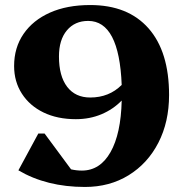

<svg xmlns="http://www.w3.org/2000/svg" viewBox="-20 -726 727 762"><path d="M338 -706Q488 -706 569.5 -613.5Q651 -521 651 -349Q651 -242 608.5 -159.5Q566 -77 490.5 -30.5Q415 16 317 16Q165 16 53 -50L132 -196H157L262 -54Q283 -49 305 -49Q377 -49 418.5 -122Q460 -195 463 -327Q429 -292 382.5 -272.5Q336 -253 281 -253Q208 -253 153 -279.5Q98 -306 67 -354Q36 -402 36 -464Q36 -537 73.5 -591.5Q111 -646 178.5 -676Q246 -706 338 -706ZM338 -339Q413 -339 463 -389Q453 -643 330 -643Q277 -643 245.5 -605.5Q214 -568 214 -502Q214 -424 246.5 -381.5Q279 -339 338 -339Z"/></svg>

Font: Platypi
Style: Bold
Weight: 700
Designer: David Sargent
Foundry: Bolt Cutter Type
Version: Version 1.200; ttfautohint (v1.8.4.7-5d5b)